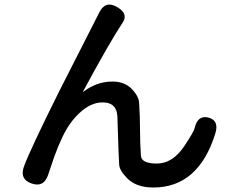

<svg xmlns="http://www.w3.org/2000/svg" viewBox="-20 -794 1040 857"><path d="M195 -14Q176 44 121 25Q66 6 87 -51Q114 -125 244 -386L423 -738Q450 -793 502 -763Q554 -733 528 -694Q466 -600 351 -386Q349 -382 353 -385Q412 -430 482 -430Q536 -430 568 -397Q600 -364 601 -334Q603 -304 604 -273L606 -157Q607 -128 609 -99Q611 -64 680.5 -64Q750 -64 802 -141Q845 -205 849 -223Q863 -282 911 -269Q959 -256 941 -198Q866 43 664 43Q588 43 547 1Q513 -34 512 -59Q510 -89 509 -119L504 -274Q501 -337 438 -337Q385 -337 334 -289Q289 -247 258 -181Q238 -139 222 -94Q212 -66 203 -38Z"/></svg>

Font: Resource Han Rounded CN Medium
Style: Regular
Weight: 500
Designer: Cyano Hao (round all glyphs); Ryoko NISHIZUKA 西塚涼子 (kana, bopomofo & ideographs); Paul D. Hunt (Latin, Greek & Cyrillic)
Foundry: Cyano Hao
Version: 0.990